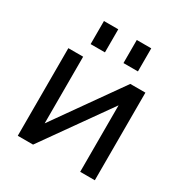

<svg xmlns="http://www.w3.org/2000/svg" viewBox="-172 -868 950 999"><g transform="rotate(30 303.0 -368.5)"><path d="M165 -600.6V-739.3H251V-600.6ZM362.3 -600.6V-739.3H449.2V-600.6ZM450.2 -397.5 167 2H75.2V-524.4H164.1V-124L447.3 -524.4H538.1V2H450.2Z"/></g></svg>

Font: Gen Shin Gothic Regular
Style: Regular
Weight: 400
Designer: [Source Han Sans]
Ryoko NISHIZUKA  (kana & ideographs); Paul D. Hunt (Latin, Greek & Cyrillic); Wenlong ZHANG  (bopomofo
Version: Version 1.002.20150607